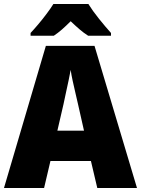

<svg xmlns="http://www.w3.org/2000/svg" viewBox="-20 -947 710 967"><path d="M470 0 438 -136H234L202 0H0L211 -716H456L670 0ZM373 -422Q368 -444 360.5 -476Q353 -508 346 -540Q339 -572 336 -595Q332 -573 325.5 -542Q319 -511 312 -479.5Q305 -448 300 -423L269 -289H403ZM425 -927Q446 -893 478.5 -852.5Q511 -812 539 -781V-767H424Q402 -781 381 -799Q360 -817 336 -840Q312 -816 292 -798.5Q272 -781 251 -767H134V-781Q151 -799 173 -825Q195 -851 215.5 -878.5Q236 -906 249 -927Z"/></svg>

Font: Noto Sans Ethiopic SemiCondensed Black
Style: Regular
Weight: 900
Width: 4
Designer: Monotype Design Team
Foundry: Monotype Imaging Inc.
Version: Version 2.102; ttfautohint (v1.8.4.7-5d5b)